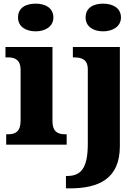

<svg xmlns="http://www.w3.org/2000/svg" viewBox="-20 -794 769 1054"><path d="M176 -622C228 -622 273 -648 273 -698C273 -751 228 -774 176 -774C121 -774 79 -751 79 -698C79 -648 121 -622 176 -622ZM546 -622C598 -622 644 -648 644 -698C644 -751 598 -774 546 -774C492 -774 450 -751 450 -698C450 -648 492 -622 546 -622ZM14 0H346V-57H335C296 -57 268 -73 268 -128V-536H10V-479H26C64 -479 93 -463 93 -412V-130C93 -73 65 -57 26 -57H14ZM342 240H364C523 240 638 187 638 8V-536H380V-479H384C426 -479 462 -470 462 -413V-4C462 131 423 172 349 172H342Z"/></svg>

Font: Noto Serif Gurmukhi ExtraBold
Style: Regular
Weight: 800
Designer: Vaibhav Singh and the Monotype Design Team
Foundry: Monotype Imaging Inc.
Version: Version 2.004